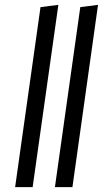

<svg xmlns="http://www.w3.org/2000/svg" viewBox="-20 -767 434 787"><path d="M219.2 -747.1 113.8 0H42L146 -737.8ZM381.8 -747.1 276.9 0H205.1L309.1 -737.8Z"/></svg>

Font: Fira Sans Compressed Book
Style: Italic
Weight: 350
Width: 3
Italic angle: -8°
Designer: Carrois Corporate & Edenspiekermann AG
Foundry: Carrois Corporate GbR & Edenspiekermann AG
Version: Version 4.203;PS 004.203;hotconv 1.0.88;makeotf.lib2.5.64775